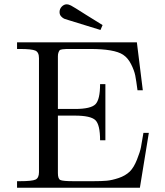

<svg xmlns="http://www.w3.org/2000/svg" viewBox="-20 -882 776 902"><path d="M60.1 0V-30.8H73.2Q130.4 -30.8 146.7 -38.3Q163.1 -45.9 163.1 -73.2V-608.9Q163.1 -636.7 146 -644.3Q128.9 -651.9 73.2 -651.9H60.1V-683.1H623L650.9 -458H626Q620.1 -502.9 615.5 -526.9Q610.8 -550.8 595.9 -580.3Q581.1 -609.9 558.1 -625Q517.1 -651.9 403.8 -651.9H321.8Q299.8 -651.9 292.5 -651.9Q285.2 -651.9 273.7 -650.4Q262.2 -648.9 259.5 -645Q256.8 -641.1 254.4 -634.5Q252 -627.9 252 -617.2V-370.1H332Q407.2 -370.1 428.7 -392.6Q450.2 -415 450.2 -486.8H475.1V-223.1H450.2Q450.2 -296.4 428 -317.6Q405.8 -338.9 331.1 -338.9H252V-68.8Q252 -42 263.4 -36.4Q274.9 -30.8 325.2 -30.8H418Q457 -30.8 481.4 -33Q505.9 -35.2 537.4 -45.7Q568.8 -56.2 589.8 -76.2Q608.9 -95.2 623.5 -132.1Q638.2 -168.9 642.1 -189.9Q646 -210.9 653.8 -257.8H679.2L637.2 0ZM259.8 -825.2Q259.8 -840.3 270.3 -851.1Q280.8 -861.8 293.9 -861.8Q301.8 -861.8 313.5 -856Q325.2 -850.1 384.8 -812Q429.7 -784.2 461.9 -764.2L452.1 -741.2Q445.3 -743.2 303.2 -787.1Q289.1 -791 282 -793.9Q274.9 -796.9 267.3 -804.9Q259.8 -813 259.8 -825.2Z"/></svg>

Font: CMU Serif Upright Italic
Style: UprightItalic
Weight: 500
Version: Version 0.7.0